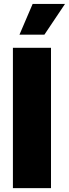

<svg xmlns="http://www.w3.org/2000/svg" viewBox="-20 -975 357 995"><path d="M244.3 -727.3V0H46.9V-727.3ZM81 -795.5 149.1 -954.5H316.8L210.2 -795.5Z"/></svg>

Font: Inter P Black
Style: Regular
Weight: 900
Designer: Rasmus Andersson
Foundry: rsms
Version: Version 3.018;git-588b23468